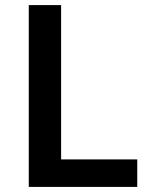

<svg xmlns="http://www.w3.org/2000/svg" viewBox="-20 -734 589 754"><path d="M93 0V-714H220V-108H519V0Z"/></svg>

Font: Noto Sans Medefaidrin SemiBold
Style: Regular
Weight: 600
Designer: Dalton Maag Ltd
Foundry: Dalton Maag Ltd
Version: Version 1.002; ttfautohint (v1.8.4.7-5d5b)